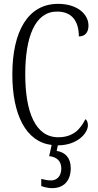

<svg xmlns="http://www.w3.org/2000/svg" viewBox="-20 -744 506 996"><path d="M250 232C312 232 347 193 347 128C347 74 317 45 274 39L280 10C381 10 436 -53 436 -94C436 -109 431 -121 423 -126C397 -74 360 -32 282 -32C164 -32 111 -162 111 -358C111 -552 161 -684 276 -684C358 -684 389 -628 389 -555C420 -555 439 -575 439 -611C439 -671 381 -724 281 -724C125 -724 44 -581 44 -358C44 -150 114 -8 248 8L235 66C274 70 298 91 298 130C298 169 276 192 244 192C230 192 212 189 194 184V221C212 228 233 232 250 232Z"/></svg>

Font: Noto Serif Thai ExtraCondensed Light
Style: Regular
Weight: 300
Width: 2
Designer: Monotype Design Team
Foundry: Monotype Imaging Inc.
Version: Version 2.002